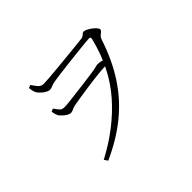

<svg xmlns="http://www.w3.org/2000/svg" viewBox="-137 -961 1274 1274"><g transform="rotate(-45 500.0 -324.0)"><path d="M237 12Q434 -92 564.5 -241.5Q695 -391 748 -607Q752 -621 747.5 -624Q743 -627 734 -627Q724 -627 690 -623.5Q656 -620 610 -615Q564 -610 517 -604.5Q470 -599 432 -594Q394 -589 377 -586Q352 -582 339.5 -575.5Q327 -569 313 -569Q301 -569 284.5 -578.5Q268 -588 254.5 -601.5Q241 -615 235 -625Q231 -633 228 -644.5Q225 -656 223 -676L244 -684Q254 -668 270.5 -647Q287 -626 312 -626Q326 -626 365.5 -629Q405 -632 456 -637Q507 -642 558 -647Q609 -652 648 -656Q687 -660 701 -662Q711 -663 718 -668.5Q725 -674 731.5 -679.5Q738 -685 744 -685Q753 -685 767.5 -678Q782 -671 797 -660Q812 -649 822.5 -637Q833 -625 833 -616Q833 -608 824.5 -601.5Q816 -595 806 -586Q796 -577 791 -561Q744 -417 671.5 -305.5Q599 -194 496.5 -110Q394 -26 254 37ZM303 -362Q291 -362 276.5 -371Q262 -380 249.5 -392Q237 -404 231 -413Q227 -421 223.5 -432.5Q220 -444 218 -459L239 -467Q256 -442 267 -430.5Q278 -419 301 -419Q315 -419 346.5 -422.5Q378 -426 418.5 -431Q459 -436 499 -441Q539 -446 569.5 -450.5Q600 -455 612 -457Q626 -459 636.5 -462.5Q647 -466 657 -466Q669 -466 686 -462.5Q703 -459 719 -454L703 -422Q664 -421 615 -416Q566 -411 517.5 -404Q469 -397 429.5 -391Q390 -385 369 -381Q347 -377 336.5 -372.5Q326 -368 319.5 -365Q313 -362 303 -362Z"/></g></svg>

Font: Noto Serif SC ExtraLight
Style: Regular
Weight: 200
Designer: Ryoko NISHIZUKA 西塚涼子 (kana & ideographs); Frank Grießhammer (Latin, Greek & Cyrillic); Wenlong ZHANG 张文龙 (bopomofo); San
Foundry: Adobe
Version: Version 2.002-H1;hotconv 1.1.0;makeotfexe 2.6.0